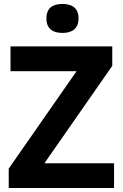

<svg xmlns="http://www.w3.org/2000/svg" viewBox="-20 -948 619 968"><path d="M295 -928C250 -928 214 -911 214 -855C214 -800 250 -782 295 -782C339 -782 376 -800 376 -855C376 -911 339 -928 295 -928ZM555 0V-125H204L546 -616V-714H33V-589H366L24 -98V0Z"/></svg>

Font: Noto Sans Adlam
Style: Bold
Weight: 700
Designer: Mark Jamra, Neil Patel
Foundry: JamraPatel LLC
Version: Version 3.001